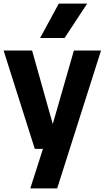

<svg xmlns="http://www.w3.org/2000/svg" viewBox="-21 -828 582 1068"><path d="M172.5 0 -1 -547H157.5L272.5 -138L390 -547H541L297 220H147.5L218 0ZM202 -616.5 306 -808H464L338 -616.5Z"/></svg>

Font: Encode Sans SmCnd
Style: Bold
Weight: 700
Width: 4
Designer: Multiple Designers
Foundry: Impallari Type
Version: Version 3.002; ttfautohint (v1.8.3) -l 8 -r 50 -G 200 -x 14 